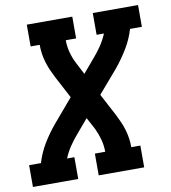

<svg xmlns="http://www.w3.org/2000/svg" viewBox="-86 -806 782 877"><g transform="rotate(-10 304.5 -367.5)"><path d="M-4 0V-101H51Q64 -146 89 -187.5Q114 -229 146 -267L237 -374L182 -478Q173 -496 165 -514Q157 -532 151 -552Q145 -572 142 -592.5Q139 -613 139 -634H97V-735H308V-634H260Q260 -605 267.5 -577Q275 -549 288 -524L317 -468L373 -534Q393 -557 409.5 -582Q426 -607 437 -634H403V-735H613V-634H558Q545 -589 520 -547.5Q495 -506 464 -468L372 -361L427 -257Q436 -239 444 -221Q452 -203 458 -183Q464 -163 467 -142.5Q470 -122 470 -101H512V0H301V-101H349Q349 -130 341.5 -158Q334 -186 322 -211L292 -267L236 -201Q216 -178 199.5 -153Q183 -128 172 -101H206V0Z"/></g></svg>

Font: Iosevka Curly Slab Extended
Style: Bold Italic
Weight: 700
Width: 7
Italic angle: -9°
Monospace: yes
Designer: Belleve Invis
Foundry: Belleve Invis
Version: Version 11.0.0; ttfautohint (v1.8.3)